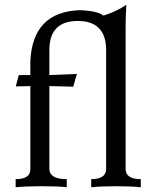

<svg xmlns="http://www.w3.org/2000/svg" viewBox="-20 -789 661 809"><path d="M573.2 0Q531.7 -4.4 469.7 -4.4Q407.2 -4.4 364.3 0V-34.2Q427.2 -34.2 427.2 -77.1V-577.6Q427.2 -700.7 307.6 -700.7Q188 -700.7 188 -577.6V-472.7L304.2 -477.5L288.6 -423.8L188 -426.3V-75.7Q189.9 -34.2 261.2 -34.2V0Q226.1 -4.4 158.2 -4.4Q90.8 -4.4 45.9 0V-34.2Q107.9 -34.2 107.9 -75.7V-426.3L46.4 -424.8L59.1 -472.7H107.9V-529.3Q116.2 -738.8 315.9 -746.1Q393.1 -743.2 415.5 -723.1Q471.7 -740.7 512.2 -769Q509.3 -710 509.3 -678.2V-77.1Q509.3 -34.2 573.2 -34.2Z"/></svg>

Font: Almanac
Style: Regular
Weight: 400
Designer: Eden's Almanac
Version: Version 3.501;March 28, 2021;FontCreator 13.0.0.2683 64-bit